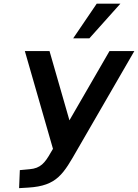

<svg xmlns="http://www.w3.org/2000/svg" viewBox="-20 -813 741 1030"><path d="M252.9 4.4C220.7 61.5 197.3 89.8 139.2 94.7L86.4 99.6L82.5 196.3L131.3 193.4C287.1 184.1 320.3 119.6 396.5 -13.2L700.7 -539.1H567.4L352.5 -167.5L245.6 -539.1H113.3L264.2 -14.6ZM459.5 -607.4 626 -793.5H499L372.6 -607.4Z"/></svg>

Font: Winston SemiBold
Style: Italic
Weight: 600
Italic angle: -8.13011°
Designer: Vernon Adams, Kim Jin-seong, David Berlow, Cristiano Sobral
Foundry: The Winston Project Authors
Version: Version 3.004